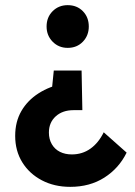

<svg xmlns="http://www.w3.org/2000/svg" viewBox="-20 -513 526 746"><path d="M253 213Q191 213 142.5 187.5Q94 162 66.5 117.5Q39 73 39 15Q39 -40 63 -81.5Q87 -123 130 -150.5Q173 -178 229 -189L179 -140L189 -239H297L300 -85H266Q223 -85 196.5 -61Q170 -37 170 2Q170 28 181.5 47.5Q193 67 213 77Q233 87 259 87Q300 87 331.5 64.5Q363 42 383 1L472 80Q442 141 385.5 177Q329 213 253 213ZM243 -327Q208 -327 184.5 -351Q161 -375 161 -410Q161 -446 184.5 -469.5Q208 -493 243 -493Q279 -493 302 -469.5Q325 -446 325 -410Q325 -375 302 -351Q279 -327 243 -327Z"/></svg>

Font: Outfit Thin SemiBold
Style: Regular
Weight: 600
Version: Version 1.100;gftools[0.9.27]